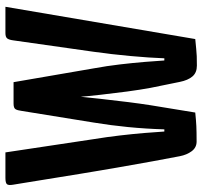

<svg xmlns="http://www.w3.org/2000/svg" viewBox="-39 -701 746 708"><g transform="rotate(-90 334.0 -347.0)"><path d="M446 6Q420 6 406 -10.5Q392 -27 386 -57L364 -165Q357 -203 350.5 -251.5Q344 -300 338.5 -349.5Q333 -399 329.5 -441Q326 -483 324 -508.5Q322 -534 322 -534L287 -641Q284 -658 290.5 -664Q297 -670 312 -670H385L436 -374Q445 -325 450.5 -277.5Q456 -230 459.5 -188.5Q463 -147 465 -114H473Q475 -169 481.5 -240Q488 -311 497 -374L539 -670Q541 -686 546 -693Q551 -700 566 -700H663L544 0Q522 2 508 3.5Q494 5 481 5.5Q468 6 446 6ZM166 5Q144 5 130.5 -13Q117 -31 112 -57Q104 -98 93 -158.5Q82 -219 70 -288Q58 -357 47 -424.5Q36 -492 27 -548Q18 -604 12.5 -637.5Q7 -671 7 -671Q4 -688 8.5 -694Q13 -700 32 -700H126L175 -374Q183 -325 188.5 -277.5Q194 -230 197.5 -188.5Q201 -147 203 -114H211Q213 -182 219.5 -248Q226 -314 236 -374L279 -640Q281 -656 285.5 -663Q290 -670 306 -670H355Q376 -670 378.5 -662.5Q381 -655 379 -642L341 -532Q341 -532 339 -506.5Q337 -481 333 -439.5Q329 -398 323.5 -349Q318 -300 312 -251.5Q306 -203 300 -165L273 0Q244 3 223 4Q202 5 166 5Z"/></g></svg>

Font: Yanone Kaffeesatz ExtraLight
Style: Regular
Weight: 200
Designer: Yanone (Cyrillic: Daniel Pouzeot, Huerta Tipografica, and Cyreal)
Foundry: Yanone
Version: Version 2.003